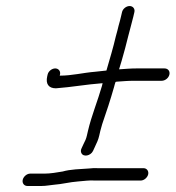

<svg xmlns="http://www.w3.org/2000/svg" viewBox="-20 -620 583 637"><path d="M70.7 -3H118.7C133.4 -3 143.9 -5.8 158.6 -7C185.8 -8.9 211.1 -16 239.2 -18C259.6 -19.3 275.5 -22.5 295.8 -21H446.8C457.7 -21 469 -30.5 471.6 -41.5C474.1 -52.5 467.1 -62 456.3 -62H306.3C295.8 -62.7 285.4 -62.3 275.1 -61C245.5 -58.9 214 -58.5 187.8 -51C168.9 -47.7 146.3 -44 128.2 -44H80.2C69.3 -44 58 -34.5 55.4 -23.5C52.9 -12.5 59.9 -3 70.7 -3ZM384.9 -580 381.4 -565C379.3 -555.7 376.6 -545.7 373.5 -535C371.1 -524.3 368 -512.7 364.4 -500C355.6 -461.6 344 -423.9 333.1 -386C322.8 -384.7 310.5 -383.3 296.2 -382C254.5 -378.6 219.2 -369 178.2 -369L179.1 -373C181.6 -383.8 174.2 -393 163.2 -393C152.3 -393 140.6 -383.8 138.1 -373L136.7 -367C130.9 -341.8 141.1 -327 165.5 -327C218.8 -331 264.6 -339.8 320.4 -344L318.3 -335C304.2 -285.5 283.4 -235.5 271.9 -186L268.2 -170C265.7 -158.9 262.3 -152.4 256.6 -141L250.6 -128C248 -122.7 247.7 -117.7 249.6 -113C255.9 -97.6 280.7 -102.9 288.5 -119L294.5 -132C301.5 -147.3 305.8 -155.1 309.2 -170L312.9 -186C314 -190.7 316 -198 319 -208C333.3 -248.9 346.2 -288.7 358.6 -332C359.9 -337.3 361.4 -342.7 363.3 -348C364 -348 365.1 -348.3 366.6 -349C387.4 -350.2 402.9 -352 423.3 -352H516.3C527.9 -352 539.3 -361 542 -372.5C544.7 -384 537.4 -393 525.7 -393H432.7C412.6 -393 395.9 -391.3 375 -390L383.5 -418L395.2 -460C399.1 -474 402.5 -487.3 405.4 -500C408.9 -512 411.7 -523 414.1 -533C417.3 -544.3 420.1 -555 422.4 -565L425.9 -580C428.4 -590.8 421 -600 410 -600C399 -600 387.4 -590.8 384.9 -580Z"/></svg>

Font: HoneyBee
Style: SeLitIt
Weight: 300
Foundry: Cannot Into Space Fonts
Version: Version 0.89